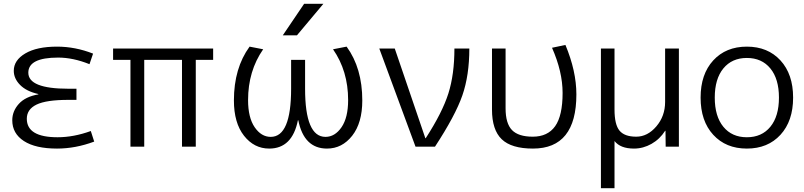

<svg xmlns="http://www.w3.org/2000/svg" viewBox="-20 -777 4261 1017"><path d="M183 -277V-279Q120 -293 86.5 -327Q53 -361 53 -402Q53 -458 114 -494Q175 -530 282 -530Q379 -530 473 -493L454 -437Q367 -472 288 -472Q130 -472 130 -392Q130 -307 342 -307H385V-248H342Q225 -248 173.5 -223Q122 -198 122 -148Q122 -50 285 -50Q370 -50 461 -83L479 -27Q380 10 282 10Q168 10 106.5 -30Q45 -70 45 -140Q45 -188 79.5 -226.5Q114 -265 183 -277Z M944 -460H744V0H671V-460H579V-520H1109V-460H1017V0H944Z M1899 -245Q1899 -126 1845.5 -58Q1792 10 1712 10Q1590 10 1560 -140H1558Q1528 10 1406 10Q1326 10 1272.5 -58Q1219 -126 1219 -245Q1219 -416 1302 -530L1374 -516Q1294 -401 1294 -247Q1294 -154 1329 -103Q1364 -52 1414 -52Q1522 -52 1522 -307V-460H1596V-307Q1596 -52 1704 -52Q1754 -52 1789 -103Q1824 -154 1824 -247Q1824 -401 1744 -516L1816 -530Q1899 -416 1899 -245ZM1553 -590H1478L1591 -757H1693Z M2235 -45Q2323 -181 2355 -282Q2387 -383 2387 -520H2466Q2466 -378 2429 -271.5Q2392 -165 2284 0H2181L1989 -520H2071L2233 -45Z M2904 -524 2975 -539Q3033 -400 3033 -277Q3033 10 2803 10Q2689 10 2637.5 -39.5Q2586 -89 2586 -197V-520H2658V-203Q2658 -123 2692 -88Q2726 -53 2802 -53Q2881 -53 2920.5 -108.5Q2960 -164 2960 -285Q2960 -397 2904 -524Z M3503 -520H3576V0H3506L3505 -84H3503Q3475 -40 3431 -15Q3387 10 3338 10Q3266 10 3235 -30V220H3163V-520H3235V-197Q3235 -117 3261.5 -85Q3288 -53 3350 -53Q3410 -53 3456.5 -107.5Q3503 -162 3503 -237Z M4060.5 -414.5Q4015 -470 3936 -470Q3857 -470 3811.5 -414.5Q3766 -359 3766 -260Q3766 -161 3811.5 -105.5Q3857 -50 3936 -50Q4015 -50 4060.5 -105.5Q4106 -161 4106 -260Q4106 -359 4060.5 -414.5ZM4114 -63Q4047 10 3936 10Q3825 10 3758 -63Q3691 -136 3691 -260Q3691 -384 3758 -457Q3825 -530 3936 -530Q4047 -530 4114 -457Q4181 -384 4181 -260Q4181 -136 4114 -63Z"/></svg>

Font: M PLUS 1p
Style: Regular
Weight: 400
Version: Version 1.062